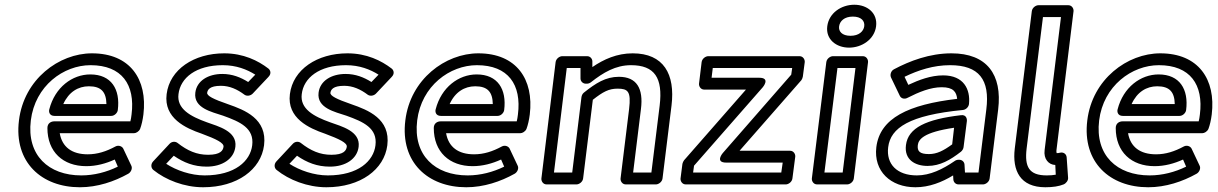

<svg xmlns="http://www.w3.org/2000/svg" viewBox="-20 -753 5137 810"><path d="M110 -245C128 -391 248 -478 362 -478C494 -478 551 -396 535 -270C534 -260 532 -249 530 -241H208C198 -241 180 -235 180 -213C180 -112 246 -52 344 -52C386 -52 427 -63 464 -80L477 -50C430 -27 377 -13 323 -13C185 -13 92 -98 110 -245ZM60 -245C38 -68 156 37 317 37C391 37 462 13 521 -20C532 -26 540 -42 534 -54L500 -126C495 -136 480 -142 467 -135C428 -114 391 -102 350 -102C283 -102 242 -133 232 -191H545C554 -191 566 -198 571 -209C577 -225 582 -246 585 -270C603 -418 529 -528 368 -528C229 -528 81 -419 60 -245ZM210 -264H449C464 -264 476 -278 477 -289C488 -376 450 -439 361 -439C285 -439 212 -385 188 -292C185 -282 188 -264 210 -264ZM247 -314C270 -365 310 -389 355 -389C407 -389 428 -365 429 -314Z M681 -62 713 -96C755 -67 798 -50 852 -50C917 -50 967 -82 973 -134C981 -200 900 -220 853 -237C783 -262 725 -294 733 -356C741 -424 806 -478 920 -478C977 -478 1022 -460 1057 -438L1027 -407C995 -427 960 -441 918 -441C858 -441 810 -412 804 -362C796 -297 873 -281 921 -265C994 -239 1053 -212 1044 -140C1036 -74 972 -13 843 -13C785 -13 724 -34 681 -62ZM626 -72C615 -60 617 -44 627 -36C679 6 757 37 837 37C981 37 1081 -38 1094 -140C1108 -252 1012 -289 943 -313C879 -335 852 -349 854 -362C856 -374 864 -391 912 -391C948 -391 980 -377 1012 -353C1021 -347 1036 -348 1046 -358L1112 -428C1127 -443 1120 -458 1112 -464C1069 -497 1007 -528 926 -528C798 -528 696 -460 683 -356C670 -254 764 -212 831 -189C893 -166 925 -150 923 -134C921 -118 910 -100 858 -100C810 -100 771 -117 729 -150C720 -157 705 -157 695 -146Z M1201 -62 1233 -96C1275 -67 1318 -50 1372 -50C1437 -50 1487 -82 1493 -134C1501 -200 1420 -220 1373 -237C1303 -262 1245 -294 1253 -356C1261 -424 1326 -478 1440 -478C1497 -478 1542 -460 1577 -438L1547 -407C1515 -427 1480 -441 1438 -441C1378 -441 1330 -412 1324 -362C1316 -297 1393 -281 1441 -265C1514 -239 1573 -212 1564 -140C1556 -74 1492 -13 1363 -13C1305 -13 1244 -34 1201 -62ZM1146 -72C1135 -60 1137 -44 1147 -36C1199 6 1277 37 1357 37C1501 37 1601 -38 1614 -140C1628 -252 1532 -289 1463 -313C1399 -335 1372 -349 1374 -362C1376 -374 1384 -391 1432 -391C1468 -391 1500 -377 1532 -353C1541 -347 1556 -348 1566 -358L1632 -428C1647 -443 1640 -458 1632 -464C1589 -497 1527 -528 1446 -528C1318 -528 1216 -460 1203 -356C1190 -254 1284 -212 1351 -189C1413 -166 1445 -150 1443 -134C1441 -118 1430 -100 1378 -100C1330 -100 1291 -117 1249 -150C1240 -157 1225 -157 1215 -146Z M1740 -245C1758 -391 1878 -478 1992 -478C2124 -478 2181 -396 2165 -270C2164 -260 2162 -249 2160 -241H1838C1828 -241 1810 -235 1810 -213C1810 -112 1876 -52 1974 -52C2016 -52 2057 -63 2094 -80L2107 -50C2060 -27 2007 -13 1953 -13C1815 -13 1722 -98 1740 -245ZM1690 -245C1668 -68 1786 37 1947 37C2021 37 2092 13 2151 -20C2162 -26 2170 -42 2164 -54L2130 -126C2125 -136 2110 -142 2097 -135C2058 -114 2021 -102 1980 -102C1913 -102 1872 -133 1862 -191H2175C2184 -191 2196 -198 2201 -209C2207 -225 2212 -246 2215 -270C2233 -418 2159 -528 1998 -528C1859 -528 1711 -419 1690 -245ZM1840 -264H2079C2094 -264 2106 -278 2107 -289C2118 -376 2080 -439 1991 -439C1915 -439 1842 -385 1818 -292C1815 -282 1818 -264 1840 -264ZM1877 -314C1900 -365 1940 -389 1985 -389C2037 -389 2058 -365 2059 -314Z M2317 -25 2371 -466H2429V-422C2429 -409 2440 -400 2451 -400H2456C2462 -400 2468 -402 2473 -406C2525 -447 2577 -478 2642 -478C2742 -478 2777 -424 2763 -308L2728 -25H2651L2684 -293C2695 -380 2666 -429 2591 -429C2535 -429 2493 -402 2443 -362C2437 -357 2434 -350 2433 -343L2394 -25ZM2264 0C2263 11 2271 25 2286 25H2412C2423 25 2438 15 2440 0L2481 -332C2524 -366 2549 -379 2585 -379C2629 -379 2643 -368 2634 -293L2598 0C2597 11 2605 25 2620 25H2747C2758 25 2773 15 2775 0L2813 -308C2829 -440 2780 -528 2649 -528C2583 -528 2527 -503 2479 -470V-494C2479 -505 2470 -516 2457 -516H2352C2341 -516 2326 -506 2324 -491Z M2904 -25 2908 -54 3198 -385C3198 -385 3232 -425 3183 -425H2982L2987 -466H3322L3318 -438L3029 -107C3029 -107 2995 -67 3044 -67H3282L3276 -25ZM2851 0C2850 11 2858 25 2873 25H3295C3306 25 3321 15 3323 0L3335 -92C3336 -103 3328 -117 3313 -117H3100L3361 -415C3364 -419 3366 -425 3367 -430L3375 -491C3376 -502 3368 -516 3353 -516H2968C2957 -516 2942 -506 2940 -491L2929 -400C2928 -389 2936 -375 2951 -375H3127L2866 -77C2863 -73 2860 -67 2859 -62Z M3568 -602C3532 -602 3517 -621 3520 -642C3523 -664 3542 -683 3578 -683C3614 -683 3629 -664 3626 -642C3623 -621 3604 -602 3568 -602ZM3562 -552C3616 -552 3669 -587 3676 -642C3683 -698 3639 -733 3584 -733C3529 -733 3477 -698 3470 -642C3463 -587 3508 -552 3562 -552ZM3458 -25 3513 -466H3589L3535 -25ZM3405 0C3404 11 3412 25 3427 25H3554C3565 25 3580 15 3582 0L3642 -491C3643 -502 3635 -516 3620 -516H3494C3483 -516 3468 -506 3466 -491Z M3727 -132C3737 -214 3817 -267 4042 -289C4055 -290 4067 -302 4068 -315C4074 -376 4046 -435 3959 -435C3907 -435 3857 -416 3812 -395L3796 -429C3854 -457 3918 -478 3988 -478C4110 -478 4157 -417 4141 -291L4108 -25H4051L4049 -59C4048 -71 4038 -79 4027 -79H4024C4018 -79 4012 -77 4008 -74C3957 -39 3904 -13 3848 -13C3764 -13 3718 -61 3727 -132ZM3677 -132C3665 -31 3737 37 3842 37C3900 37 3953 16 4001 -13L4002 5C4003 15 4011 25 4024 25H4127C4138 25 4153 15 4155 0L4191 -291C4209 -439 4143 -528 3994 -528C3902 -528 3818 -496 3752 -461C3738 -454 3734 -437 3739 -426L3776 -349C3781 -338 3795 -333 3808 -340C3857 -365 3906 -385 3953 -385C4002 -385 4015 -365 4018 -336C3813 -312 3692 -255 3677 -132ZM3802 -141C3794 -79 3841 -53 3893 -53C3946 -53 3989 -78 4034 -113C4040 -118 4044 -125 4045 -132L4059 -242C4060 -252 4056 -270 4034 -267C3888 -250 3811 -214 3802 -141ZM3852 -141C3855 -165 3876 -195 4005 -214L3997 -144C3960 -117 3932 -103 3899 -103C3860 -103 3849 -115 3852 -141Z M4311 -126 4380 -681H4456L4387 -120C4382 -82 4404 -58 4432 -57L4434 -16C4422 -14 4411 -13 4396 -13C4321 -13 4302 -49 4311 -126ZM4261 -126C4250 -33 4284 37 4390 37C4422 37 4447 33 4467 25C4477 21 4487 9 4486 -3L4480 -89C4479 -103 4467 -112 4453 -109C4444 -107 4444 -107 4438 -107C4438 -107 4436 -111 4437 -120L4509 -706C4510 -717 4502 -731 4487 -731H4361C4350 -731 4335 -721 4333 -706Z M4617 -245C4635 -391 4755 -478 4869 -478C5001 -478 5058 -396 5042 -270C5041 -260 5039 -249 5037 -241H4715C4705 -241 4687 -235 4687 -213C4687 -112 4753 -52 4851 -52C4893 -52 4934 -63 4971 -80L4984 -50C4937 -27 4884 -13 4830 -13C4692 -13 4599 -98 4617 -245ZM4567 -245C4545 -68 4663 37 4824 37C4898 37 4969 13 5028 -20C5039 -26 5047 -42 5041 -54L5007 -126C5002 -136 4987 -142 4974 -135C4935 -114 4898 -102 4857 -102C4790 -102 4749 -133 4739 -191H5052C5061 -191 5073 -198 5078 -209C5084 -225 5089 -246 5092 -270C5110 -418 5036 -528 4875 -528C4736 -528 4588 -419 4567 -245ZM4717 -264H4956C4971 -264 4983 -278 4984 -289C4995 -376 4957 -439 4868 -439C4792 -439 4719 -385 4695 -292C4692 -282 4695 -264 4717 -264ZM4754 -314C4777 -365 4817 -389 4862 -389C4914 -389 4935 -365 4936 -314Z"/></svg>

Font: Falling Sky
Style: ExtOuObl
Weight: 400
Designer: Paul D. Hunt
Foundry: Adobe Systems Incorporated
Version: Version 1.02